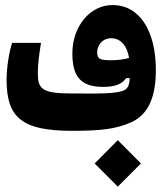

<svg xmlns="http://www.w3.org/2000/svg" viewBox="-20 -500 626 741"><path d="M258.3 4.9C370.1 4.9 427.7 -2 485.8 -27.8C554.7 -58.6 581.5 -129.4 581.5 -230C581.5 -377.4 521 -480.5 414.1 -480.5C328.1 -480.5 259.3 -399.4 259.3 -293.9C259.3 -209.5 287.1 -164.6 378.4 -164.6C428.2 -164.6 452.1 -177.7 466.8 -198.2L480.5 -198.7C479.5 -172.4 474.1 -155.3 451.2 -148.4C416.5 -138.2 356.9 -138.7 294.9 -139.2C282.7 -139.2 270.5 -139.2 258.3 -139.2C141.1 -139.2 126 -156.7 126 -218.3C126 -248.5 130.4 -287.1 138.2 -334.5H26.9C16.6 -305.2 5.4 -242.7 5.4 -192.4C5.4 -46.4 64 4.9 258.3 4.9ZM434.6 220.2 523.9 130.9 434.6 41 345.2 130.9ZM478 -276.4C456.5 -270.5 437 -267.6 409.2 -267.6C369.6 -267.6 355 -270 355 -297.9C355 -324.7 374.5 -352.5 409.7 -352.5C439.9 -352.5 469.2 -330.6 478 -276.4Z"/></svg>

Font: Cascadia Code
Style: Bold
Weight: 700
Monospace: yes
Designer: Aaron Bell
Foundry: Saja Typeworks
Version: Version 2404.023